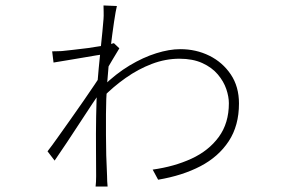

<svg xmlns="http://www.w3.org/2000/svg" viewBox="-20 -655 1040 703"><path d="M539 -34Q618 -45 681 -74Q744 -103 781 -153.5Q818 -204 818 -277Q818 -301 808.5 -329Q799 -357 777.5 -382.5Q756 -408 721 -424Q686 -440 637 -440Q586 -440 536 -421Q486 -402 440 -369.5Q394 -337 356 -298V-338Q404 -385 454 -415Q504 -445 552 -460Q600 -475 640 -475Q698 -475 746.5 -451Q795 -427 825 -382.5Q855 -338 855 -276Q855 -195 817.5 -138Q780 -81 714 -46.5Q648 -12 559 3ZM359 -585Q360 -596 359.5 -612.5Q359 -629 359 -635L408 -633Q404 -618 397.5 -574.5Q391 -531 384 -472.5Q377 -414 372.5 -352Q368 -290 368 -237Q368 -198 368 -160.5Q368 -123 369 -86.5Q370 -50 372 -11Q372 -1 372.5 8.5Q373 18 374 28H330Q331 22 331.5 10.5Q332 -1 332 -10Q332 -49 331.5 -107Q331 -165 332 -227.5Q333 -290 336 -342Q338 -370 341.5 -405.5Q345 -441 348.5 -476Q352 -511 355 -540Q358 -569 359 -585ZM365 -457Q356 -456 334 -452.5Q312 -449 284 -444Q256 -439 227.5 -434.5Q199 -430 176 -426L171 -467Q182 -467 191.5 -467.5Q201 -468 206 -468Q222 -470 247.5 -472.5Q273 -475 302 -479Q331 -483 356.5 -487.5Q382 -492 397 -497L417 -478Q407 -462 390.5 -434Q374 -406 363 -387L356 -331Q341 -309 319 -276.5Q297 -244 273 -206.5Q249 -169 225 -133.5Q201 -98 180 -67L154 -101Q169 -120 190.5 -150.5Q212 -181 237 -216Q262 -251 285 -284.5Q308 -318 326 -344.5Q344 -371 352 -385L354 -430Z"/></svg>

Font: Noto Sans KR ExtraLight
Style: Regular
Weight: 250
Designer: Ryoko NISHIZUKA  (kana, bopomofo & ideographs); Paul D. Hunt (Latin, Greek & Cyrillic); Sandoll Communications , Soo-you
Foundry: Adobe
Version: Version 2.004-H2;hotconv 1.0.118;makeotfexe 2.5.65603